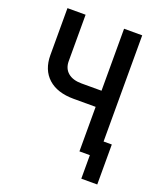

<svg xmlns="http://www.w3.org/2000/svg" viewBox="-156 -832 913 1074"><g transform="rotate(20 300.0 -295.0)"><path d="M395 0V-265H264Q166 -265 112 -314Q58 -363 58 -451V-730H166V-454Q166 -410 195 -385.5Q224 -361 276 -361H395V-730H503V-98H552V140H457V0Z"/></g></svg>

Font: Pitagon Sans Mono SemiBold
Style: Regular
Weight: 600
Monospace: yes
Designer: Travis Tran
Foundry: Pitagon
Version: Version 1.001; ttfautohint (v1.8.4.7-5d5b);gftools[0.9.26]